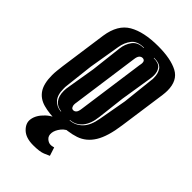

<svg xmlns="http://www.w3.org/2000/svg" viewBox="-203 -572 792 792"><g transform="rotate(45 193.0 -176.0)"><path d="M157 12Q107 12 73 2.5Q39 -7 21.5 -33.5Q4 -60 4 -109Q4 -122 5.5 -136Q7 -150 9 -166L38 -373Q49 -447 97.5 -475Q146 -503 229 -503Q303 -503 344.5 -481Q386 -459 386 -400Q386 -394 385.5 -387.5Q385 -381 384 -373L355 -167Q345 -93 321 -54Q297 -15 257 -1.5Q217 12 157 12ZM136 -28V-30Q112 -32 98 -49Q84 -66 84 -97Q84 -110 87 -125L107 -245L123 -383Q126 -411 142 -433Q158 -455 192 -455V-457Q154 -457 137 -435.5Q120 -414 115 -383L92 -245L78 -122Q77 -117 77 -112.5Q77 -108 77 -103Q77 -66 93.5 -48Q110 -30 136 -28ZM187 -28Q218 -30 240.5 -52.5Q263 -75 271 -122L293 -245L308 -383Q309 -387 309 -390.5Q309 -394 309 -398Q309 -424 297 -440.5Q285 -457 251 -457V-455Q280 -455 291 -441Q302 -427 302 -405Q302 -400 301.5 -394.5Q301 -389 300 -383L278 -245L264 -125Q259 -80 238.5 -56Q218 -32 187 -30ZM168 -68Q176 -68 181.5 -74.5Q187 -81 189 -98L230 -393Q231 -398 231.5 -401Q232 -404 232 -407Q232 -413 230 -417Q226 -423 218 -423Q210 -423 204 -416.5Q198 -410 196 -393L155 -98Q154 -94 154 -87Q154 -80 157 -75Q160 -68 168 -68ZM153 151Q110 151 88 129.5Q66 108 70 83Q74 55 102 28.5Q130 2 172 -2L230 0Q202 7 187.5 25.5Q173 44 171 61Q169 79 180 89Q191 99 203 99Q210 99 214.5 97.5Q219 96 221 96L233 133Q227 136 209 143.5Q191 151 153 151Z"/></g></svg>

Font: Alumni Sans Inline One
Style: Italic
Weight: 400
Italic angle: -8°
Designer: Robert E. Leuschke
Foundry: Robert E. Leuschke
Version: Version 1.100; ttfautohint (v1.8.3)